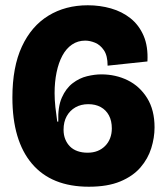

<svg xmlns="http://www.w3.org/2000/svg" viewBox="-20 -694 632 728"><path d="M317 14Q175 14 101 -73.5Q27 -161 27 -324Q27 -440 63 -517.5Q99 -595 163.5 -634.5Q228 -674 313 -674Q359 -674 401 -662Q443 -650 475 -624.5Q507 -599 524.5 -558.5Q542 -518 539 -461L388 -445Q388 -483 374 -503.5Q360 -524 340.5 -532Q321 -540 303 -540Q275 -540 253 -525Q231 -510 216.5 -483Q202 -456 194.5 -419.5Q187 -383 187 -341Q187 -316 190 -288Q193 -260 197 -233H201Q199 -289 214.5 -324Q230 -359 255.5 -378.5Q281 -398 310 -405Q339 -412 364 -412Q419 -412 464.5 -389.5Q510 -367 538 -322Q566 -277 566 -211Q566 -172 553.5 -132Q541 -92 512.5 -59Q484 -26 436 -6Q388 14 317 14ZM312 -115Q333 -115 349.5 -121.5Q366 -128 378.5 -140.5Q391 -153 397.5 -170Q404 -187 404 -207Q404 -236 393 -256.5Q382 -277 362 -288Q342 -299 315 -299Q287 -299 266 -287Q245 -275 233 -253.5Q221 -232 221 -202Q221 -182 227.5 -166Q234 -150 245.5 -138.5Q257 -127 274 -121Q291 -115 312 -115Z"/></svg>

Font: Bricolage Grotesque 96pt ExtraBold
Style: Regular
Weight: 800
Designer: Mathieu Triay
Foundry: Atelier Triay
Version: Version 1.001;gftools[0.9.33.dev8+g029e19f]